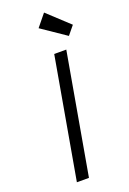

<svg xmlns="http://www.w3.org/2000/svg" viewBox="-174 -988 701 1046"><g transform="rotate(-20 176.5 -465.0)"><path d="M273 -699 150 0H80L203 -699ZM171 -860 228 -930 353 -814 312 -764Z"/></g></svg>

Font: Fz Poppins Light
Style: Italic
Weight: 300
Italic angle: -10°
Designer: Ninad Kale (Devanagari), Jonny Pinhorn (Latin)
Foundry: Indian Type Foundry
Version: Vit hóa bi Vntype.Com & FontZin.Com